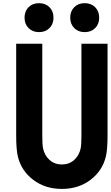

<svg xmlns="http://www.w3.org/2000/svg" viewBox="-20 -1196 707 1226"><path d="M454.1 -1150.1Q479.8 -1175.8 520.8 -1175.8Q561.8 -1175.8 587.6 -1150.1Q613.3 -1124.3 613.3 -1083.3Q613.3 -1042.3 587.6 -1016.6Q561.8 -990.9 520.8 -990.9Q479.8 -990.9 454.1 -1016.6Q428.4 -1042.3 428.4 -1083.3Q428.4 -1124.3 454.1 -1150.1ZM162.4 -1150.1Q188.2 -1175.8 229.2 -1175.8Q270.2 -1175.8 295.9 -1150.1Q321.6 -1124.3 321.6 -1083.3Q321.6 -1042.3 295.9 -1016.6Q270.2 -990.9 229.2 -990.9Q188.2 -990.9 162.4 -1016.6Q136.7 -1042.3 136.7 -1083.3Q136.7 -1124.3 162.4 -1150.1ZM83.3 -916.7H250V-333.3Q250 -272.1 254.6 -250Q264.3 -203.1 296.5 -174.5Q328.8 -145.8 375 -145.8Q421.2 -145.8 453.5 -174.5Q485.7 -203.1 495.4 -250Q500 -272.1 500 -333.3V-916.7H666.7V-333.3Q666.7 -241.5 656.2 -197.3Q634.1 -105.5 557.6 -47.5Q481.1 10.4 375 10.4Q268.9 10.4 192.4 -47.5Q115.9 -105.5 93.8 -197.3Q83.3 -241.5 83.3 -333.3Z"/></svg>

Font: Monoid
Style: Bold
Weight: 700
Width: 4
Designer: Andreas Larsen (@larsenwork)
Version: Version 0.61